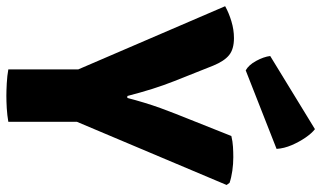

<svg xmlns="http://www.w3.org/2000/svg" viewBox="-220 -760 985 588"><g transform="rotate(90 272.0 -466.5)"><path d="M191 -306H351.5V0Q331.5 3.5 309.8 4.8Q288 6 272 6Q257.5 6 233.8 4.8Q210 3.5 191 0ZM395 -683Q411.5 -687 428 -688Q444.5 -689 460 -689Q480.5 -689 501.5 -686Q522.5 -683 538.5 -677.5L545 -668.5L343.5 -191H201L-2.5 -664Q18 -675.5 43.8 -683.2Q69.5 -691 95 -691Q129 -691 147.2 -676.2Q165.5 -661.5 179.5 -627.5L227 -508Q239.5 -476.5 250.8 -440.8Q262 -405 272.5 -364.5H278.5Q285 -390 292.8 -415.5Q300.5 -441 309.5 -466Q318.5 -491 327.5 -513.5ZM374 -939Q386.5 -929.5 399.8 -910.2Q413 -891 423 -867.8Q433 -844.5 434.5 -821.5L194 -727Q177.5 -736 165 -759Q152.5 -782 150 -802Z"/></g></svg>

Font: Signika
Style: Bold
Weight: 700
Designer: Anna Giedry
Foundry: Anna Giedry
Version: Version 2.001